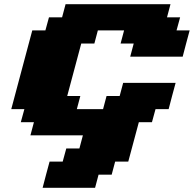

<svg xmlns="http://www.w3.org/2000/svg" viewBox="-20 -645 924 915"><path d="M183.1 250H433.1L449.7 187.5H512.2L528.8 125H591.3L641.6 -62.5H704.1L721.2 -125H783.7Q789.1 -145.5 800 -187.3Q811 -229 816.9 -250H566.9L550.3 -187.5H487.8L471.2 -125H346.2L362.8 -187.5H300.3Q311.5 -229 333.7 -312.3Q356 -395.5 367.2 -437.5H429.7L446.3 -500H571.3L554.7 -437.5H617.2L600.6 -375H850.6Q856 -395.5 866.9 -437.3Q877.9 -479 883.8 -500H821.3L838.4 -562.5H775.9L792.5 -625H292.5L275.9 -562.5H213.4L196.3 -500H133.8Q117.2 -437.5 83.7 -312.5Q50.3 -187.5 33.7 -125H96.2L79.1 -62.5H141.6L125 0H375L358.4 62.5H295.9L278.8 125H216.3Q210.4 145.5 199.5 187.3Q188.5 229 183.1 250Z"/></svg>

Font: Faithful 32x
Style: BoldOblique
Weight: 400
Foundry: Faithful Resource Pack
Version: Version 1.0; January 27, 2023